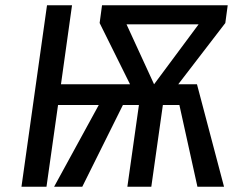

<svg xmlns="http://www.w3.org/2000/svg" viewBox="-20 -709 912 729"><path d="M292.4 0H185.4L398 -389H727.9L830.6 0H729.6L661.1 -310.4H598.4L554.5 0H463.6L507.5 -310.4H446.7ZM606.8 -324 506 -324 358.3 -621.6 367.4 -689.1H427.1L565 -389L787.9 -689.1H844.6L835.5 -621.6ZM811.2 -616.5H392.3L402.1 -689.1H821.6ZM156.5 0H61.5L158.5 -689.1H253.5L211.5 -389H486.1L475 -310.4H200.4Z"/></svg>

Font: Fira Sans Variable
Style: Italic
Weight: 397
Italic angle: -8°
Designer: Carrois Corporate & Edenspiekermann AG
Foundry: Carrois Corporate GbR & Edenspiekermann AG
Version: Version 4.202